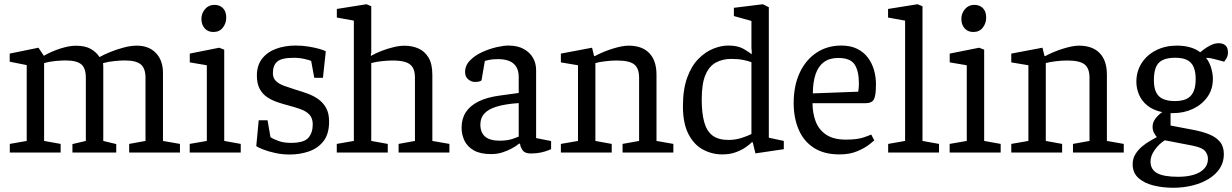

<svg xmlns="http://www.w3.org/2000/svg" viewBox="-20 -719 5808 905"><path d="M26.2 0V-40.7L105.9 -54.7V-412.2L25.7 -428.2V-466.4L161.3 -494.1L186.7 -456Q222.2 -476.5 263.9 -490Q305.6 -503.5 338 -503.5Q381 -503.5 407.3 -488.7Q433.6 -473.9 449.1 -450Q469.6 -461.6 499.7 -473.9Q529.8 -486.1 562.9 -494.9Q596.1 -503.8 625.3 -503.8Q681.4 -503.8 714.8 -469.2Q748.2 -434.6 748.2 -375.2V-54.7L828.2 -40.7V0H588.9V-40.7L665.8 -54.7V-352.8Q665.8 -396.9 643.5 -415.5Q621.1 -434.1 567.9 -434.1Q548.9 -434.1 518.9 -431.1Q489 -428.1 465.8 -421.4Q466.4 -416.1 466.6 -409.2Q466.8 -402.3 466.8 -396.4V-54.7L527.9 -39.9V0H321.4V-39.9L384.6 -54.7V-352.8Q384.6 -397.7 363 -415.9Q341.4 -434.1 288.1 -434.1Q270.5 -434.1 242.3 -431.6Q214 -429.1 187.9 -421.4V-54.7L265.8 -40.7V0Z M874.2 0V-40.7L954.9 -54.7V-411.4L874.5 -425V-466.4L1013.3 -494.1L1036.9 -484.8V-54.7L1114.7 -40.7V0ZM985.8 -568.2Q960 -568.2 944.7 -585.5Q929.4 -602.8 929.4 -629.9Q929.4 -656 946.4 -676.1Q963.5 -696.1 990.6 -696.1Q1015.7 -696.1 1031.1 -680.4Q1046.4 -664.7 1046.4 -636.2Q1046.4 -609.3 1030.5 -588.8Q1014.5 -568.2 985.8 -568.2Z M1345.8 9.3Q1309.6 9.3 1277.2 2.1Q1244.8 -5.1 1221 -14.2Q1197.2 -23.4 1187.9 -30.1L1199.4 -152.1H1241.1L1254.8 -72.8Q1267.5 -63.7 1292.2 -54.7Q1316.9 -45.6 1351 -45.6Q1413.1 -45.6 1433.6 -69.6Q1454.1 -93.7 1454.1 -132.4Q1454.1 -162.4 1438.2 -179Q1422.2 -195.5 1396.1 -204.7Q1369.9 -213.8 1340.5 -221.7Q1313.4 -228.7 1286.9 -237.7Q1260.5 -246.8 1239 -261.2Q1217.4 -275.6 1204.1 -300.2Q1190.8 -324.8 1190.8 -362.8Q1190.8 -410.5 1215.1 -442Q1239.4 -473.5 1281 -488.9Q1322.7 -504.3 1373.3 -504.3Q1405.3 -504.3 1434.3 -499.5Q1463.4 -494.8 1485.1 -488.6Q1506.7 -482.4 1515.7 -477.1L1502.2 -352.2H1461.3L1446.7 -431.9Q1441.1 -434.9 1416.4 -440.8Q1391.8 -446.6 1364.8 -446.6Q1308.5 -446.6 1287.4 -429.2Q1266.3 -411.8 1266.3 -374Q1266.3 -350.9 1280.9 -336.9Q1295.5 -322.9 1319.8 -314.2Q1344.2 -305.4 1372.5 -296.6Q1399.7 -288.6 1428 -278.5Q1456.2 -268.4 1479.4 -252.2Q1502.7 -235.9 1516.9 -210.6Q1531.2 -185.3 1531.2 -146.2Q1531.2 -87.5 1504.9 -53.7Q1478.5 -19.9 1436.2 -5.3Q1393.8 9.3 1345.8 9.3Z M1567.4 0V-40.7L1647.9 -54.7V-621.8L1567.7 -636.3V-676.8L1707.3 -699L1729.9 -689.7V-469.2L1727.9 -461.3L1728.4 -455.5Q1750.8 -468.4 1778.8 -479.2Q1806.9 -490 1835 -496.7Q1863.2 -503.5 1887.1 -503.5Q1922.4 -503.5 1952 -490.6Q1981.5 -477.8 1999.7 -447.9Q2017.9 -418 2017.9 -366.2V-54.7L2098.3 -40.7V0H1858.8V-40.7L1935.9 -54.7V-352.4Q1935.9 -384.9 1924.5 -402.4Q1913.1 -419.9 1889.8 -426.8Q1866.5 -433.8 1830.7 -433.8Q1809.5 -433.8 1781.2 -430.9Q1752.9 -428.1 1729.9 -421.7V-54.7L1807.8 -40.7V0Z M2295.3 7.3Q2244.2 7.3 2213.7 -10Q2183.2 -27.4 2169.4 -55.7Q2155.7 -84 2155.7 -117.2Q2155.7 -159.1 2175.5 -189.9Q2195.3 -220.6 2235.3 -240.6Q2275.4 -260.5 2334.6 -268.4L2425 -280.8V-356.4Q2425 -385.3 2413.5 -403.9Q2402.1 -422.6 2380.5 -431.4Q2359 -440.3 2327.2 -440.3Q2302.5 -440.3 2285.2 -436.7Q2267.9 -433.1 2265.4 -431.9L2249.7 -340.4Q2249.4 -339.4 2242.4 -336.1Q2235.3 -332.8 2218.2 -332.8Q2201.1 -332.8 2186.7 -345.3Q2172.2 -357.8 2172.2 -379Q2172.2 -410.5 2195.4 -434.1Q2218.5 -457.8 2252.9 -473.5Q2287.2 -489.1 2321 -496.7Q2354.8 -504.3 2376.1 -504.3Q2418.9 -504.3 2447.9 -488.5Q2476.9 -472.8 2492 -446.8Q2507 -420.8 2507 -388.9V-68.2L2577.6 -54.2V-16Q2575.5 -15 2562.6 -9.8Q2549.7 -4.7 2529.2 -0.1Q2508.7 4.5 2481.7 4.5Q2454 4.5 2443.3 -10.9Q2432.6 -26.2 2431.1 -41.8H2426.6Q2412.1 -29.8 2391.6 -18.8Q2371.1 -7.8 2347 -0.3Q2322.9 7.3 2295.3 7.3ZM2334.8 -55.9Q2373.4 -55.9 2399 -65.4Q2424.6 -74.9 2425 -75.2V-233.1Q2363.3 -229 2323.2 -217.1Q2283.1 -205.3 2263.7 -184.5Q2244.2 -163.7 2244.2 -132Q2244.2 -55.9 2334.8 -55.9Z M2623.7 0V-40.7L2704.4 -54.7V-411.4L2623.7 -425V-466.4L2770.7 -494.1L2780.4 -454.6H2783.6Q2824.9 -476.5 2869.5 -490.1Q2914.1 -503.8 2942.6 -503.8Q3006.6 -503.8 3040.5 -468.6Q3074.4 -433.5 3074.4 -367V-54.7L3153.9 -40.7V0H2914.5V-40.7L2992.4 -54.7V-352.7Q2992.4 -397.1 2969.3 -415.4Q2946.3 -433.8 2887.2 -433.8Q2861.6 -433.8 2832.4 -430.2Q2803.2 -426.7 2786.4 -421.7V-54.7L2863.4 -40.7V0Z M3384 8.8Q3335.9 8.8 3293.3 -14.1Q3250.7 -37 3224.9 -87.4Q3199 -137.8 3199 -217.8Q3199 -297.5 3219 -352.8Q3239 -408 3271.6 -441.1Q3304.2 -474.2 3341.4 -489.2Q3378.5 -504.3 3412.8 -504.3Q3457.7 -504.3 3484.9 -488.6Q3512.2 -472.9 3522.9 -462.7L3523.4 -477.5L3521.9 -492V-620.3L3439.2 -643.3V-682.2L3575.6 -699L3603.9 -685V-69.9L3674.5 -54.7V-15.8L3540.8 4L3528 -48.2L3524.2 -49.1Q3515.7 -39.6 3496.3 -25.9Q3477 -12.2 3448.9 -1.7Q3420.8 8.8 3384 8.8ZM3413.3 -59.4Q3447.1 -59.4 3477.1 -69.4Q3507.2 -79.4 3521.9 -87.3V-425.7Q3508.6 -431.4 3483.5 -436.4Q3458.5 -441.4 3427.6 -441.4Q3387 -441.4 3355.1 -424.7Q3323.2 -407.9 3305.4 -366.5Q3287.6 -325.1 3287.6 -250.2Q3287.6 -186.4 3299.3 -143.7Q3311 -101 3338.5 -80.2Q3366.1 -59.4 3413.3 -59.4Z M3937.3 8.8Q3863.5 8.8 3815.5 -22.6Q3767.4 -54 3744.2 -109Q3721 -164 3721 -233.3Q3721 -315.3 3749.5 -376.2Q3778 -437.1 3828.7 -470.7Q3879.4 -504.3 3945.2 -504.3Q3989.1 -504.3 4020.1 -489Q4051 -473.7 4070.6 -447.6Q4090.2 -421.6 4099.5 -389.3Q4108.9 -357.1 4108.9 -322.3Q4108.9 -267.9 4099 -250.3Q4089 -232.7 4061.2 -232.7H3809.8Q3810 -185.7 3824.7 -146.7Q3839.5 -107.6 3874 -84.3Q3908.6 -60.9 3967.1 -60.9Q4021.9 -60.9 4052.7 -71.9Q4083.4 -82.9 4086.6 -84.9L4100.9 -57.2Q4097.7 -54 4077.2 -37.8Q4056.6 -21.5 4021.2 -6.4Q3985.8 8.8 3937.3 8.8ZM3811.3 -278.8 4025.4 -286.8Q4028.4 -304.8 4028.4 -326.8Q4028.4 -383.9 4008.4 -414.8Q3988.3 -445.8 3930.5 -445.8Q3890 -445.8 3863.4 -426.2Q3836.9 -406.6 3824.3 -369.3Q3811.6 -332 3811.3 -278.8Z M4166.4 0V-40.7L4246.2 -54.7V-621.8L4165.9 -636.3V-676.8L4304.6 -699L4328.2 -689.7V-54.7L4406.1 -40.7V0Z M4456.2 0V-40.7L4536.9 -54.7V-411.4L4456.5 -425V-466.4L4595.3 -494.1L4618.9 -484.8V-54.7L4696.7 -40.7V0ZM4567.8 -568.2Q4542 -568.2 4526.7 -585.5Q4511.4 -602.8 4511.4 -629.9Q4511.4 -656 4528.4 -676.1Q4545.5 -696.1 4572.6 -696.1Q4597.7 -696.1 4613.1 -680.4Q4628.4 -664.7 4628.4 -636.2Q4628.4 -609.3 4612.5 -588.8Q4596.5 -568.2 4567.8 -568.2Z M4746.7 0V-40.7L4827.4 -54.7V-411.4L4746.7 -425V-466.4L4893.7 -494.1L4903.4 -454.6H4906.6Q4947.9 -476.5 4992.5 -490.1Q5037.1 -503.8 5065.6 -503.8Q5129.6 -503.8 5163.5 -468.6Q5197.4 -433.5 5197.4 -367V-54.7L5276.9 -40.7V0H5037.5V-40.7L5115.4 -54.7V-352.7Q5115.4 -397.1 5092.3 -415.4Q5069.3 -433.8 5010.2 -433.8Q4984.6 -433.8 4955.4 -430.2Q4926.2 -426.7 4909.4 -421.7V-54.7L4986.4 -40.7V0Z M5509.8 166Q5459.9 166 5416.1 155Q5372.3 144 5345.5 119.5Q5318.8 95 5318.8 55Q5318.8 29.5 5331.1 8.9Q5343.5 -11.6 5362.1 -27.5Q5380.7 -43.5 5400.2 -54.5Q5419.6 -65.5 5432.9 -72.9Q5425.9 -80.3 5419.3 -93.3Q5412.7 -106.3 5412.7 -121.3Q5412.7 -142.8 5427 -161.1Q5441.3 -179.4 5458.3 -190.4Q5415.5 -199.6 5388.5 -221.2Q5361.5 -242.9 5348.9 -272.7Q5336.3 -302.5 5336.3 -333.2Q5336.3 -382.9 5361.2 -421.6Q5386.1 -460.3 5429.4 -482.1Q5472.7 -504 5527.1 -504Q5562.3 -504 5590.5 -495.7Q5618.6 -487.5 5637.3 -472.6Q5639.9 -474.9 5653.2 -485.3Q5666.5 -495.6 5685.6 -505.4Q5704.7 -515.3 5724.2 -515.3Q5745.5 -515.3 5756.7 -504.6Q5768 -494 5768 -471.8Q5768 -456.1 5761.2 -444.7Q5754.4 -433.3 5750 -428.3L5711.7 -438.5Q5696.8 -442.4 5687.7 -444.3Q5678.7 -446.2 5665 -446.2Q5682 -423.9 5689.5 -396.9Q5697 -369.9 5697 -347.2Q5697 -298 5671.1 -261.9Q5645.2 -225.7 5602.8 -205.7Q5560.4 -185.8 5509.8 -185.8H5497.5V-127.3L5602.4 -107.3Q5646.5 -99.1 5679.3 -85.9Q5712.2 -72.6 5730.4 -50.5Q5748.7 -28.3 5748.7 8Q5748.7 45 5730 74Q5711.2 103 5678.3 123.5Q5645.4 144 5602.2 155Q5559 166 5509.8 166ZM5533.6 114.3Q5573.9 114.3 5605.6 105.1Q5637.2 95.9 5655.4 76.7Q5673.7 57.5 5673.7 29.6Q5673.7 10.4 5660.8 -6.2Q5648 -22.8 5604.4 -31.9L5470.5 -57.7Q5444 -41.7 5423.5 -13.3Q5403 15.1 5403 42Q5403 79.9 5434.1 97.1Q5465.1 114.3 5533.6 114.3ZM5518 -242.6Q5548.9 -242.6 5570.4 -251.7Q5592 -260.8 5603.9 -283.5Q5615.9 -306.2 5615.9 -347.2Q5615.9 -379.7 5606.7 -402Q5597.5 -424.4 5576.6 -435.6Q5555.7 -446.8 5519.8 -446.8Q5482.4 -446.8 5460 -435.8Q5437.6 -424.9 5428.3 -401.6Q5418.9 -378.3 5418.9 -341.2Q5418.9 -305 5429.7 -283.4Q5440.5 -261.8 5462.6 -252.2Q5484.8 -242.6 5518 -242.6Z"/></svg>

Font: Faustina Light
Style: Regular
Weight: 300
Designer: Alfonso Garcia
Foundry: http://www.omnibus-type.com
Version: Version 1.200